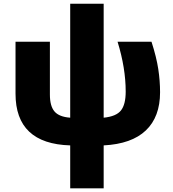

<svg xmlns="http://www.w3.org/2000/svg" viewBox="-20 -779 934 1039"><path d="M541 -758.8V-142.1Q608.9 -148.9 634.5 -181.2Q660.2 -213.4 660.2 -283.2Q660.2 -410.6 616.2 -553.2H799.8Q826.7 -469.7 836.4 -405.8Q846.2 -341.8 846.2 -279.8Q846.2 -146.5 769.3 -73.2Q692.4 0 541 7.8V240.2H359.9V7.8Q64 -1 64 -272V-553.2H250V-267.1Q250 -205.1 274.9 -175.8Q299.8 -146.5 359.9 -142.1V-758.8Z"/></svg>

Font: Black Ops One [rus by aLiNcE]
Style: Regular
Weight: 400
Designer: James Grieshaber
Foundry: James Grieshaber
Version: Version 1.002;May 25, 2024;FontCreator 13.0.0.2680 64-bit